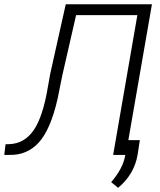

<svg xmlns="http://www.w3.org/2000/svg" viewBox="-51 -731 757 906"><path d="M666 -710.9 542.5 0H482.9L597.2 -659.7H308.1L243.2 -376L220.7 -264.6Q187.5 -119.1 131.8 -58.3Q76.2 2.4 -8.3 0H-30.8L-24.9 -50.3L-6.3 -50.8Q64.9 -53.7 108.6 -117.7Q152.3 -181.6 175.8 -325.7L186 -382.8L259.3 -710.9ZM506.3 155.3 473.6 128.4Q529.8 64 540.5 -0.5L552.2 -69.8H608.9L598.1 0.5Q582 92.3 506.3 155.3Z"/></svg>

Font: RobotoInd Light
Style: Italic
Weight: 300
Italic angle: -12°
Designer: Google
Version: Version 2.001151; 2014